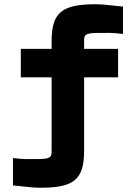

<svg xmlns="http://www.w3.org/2000/svg" viewBox="-20 -730 640 904"><path d="M447 -575C485 -575 507 -577 559 -570V-699C486 -706 465 -710 431 -710C274 -710 223 -673 223 -537V-500H78V-366H223V-27C223 8 226 19 153 19C115 19 93 21 41 14V143C113 150 135 154 169 154C326 154 376 117 376 -19V-366H536V-500H376V-529C376 -564 373 -575 447 -575Z"/></svg>

Font: LT Wave Mono Black
Style: Regular
Weight: 900
Designer: Daniel Lyons
Version: Version 2.5 (Glyphs App)